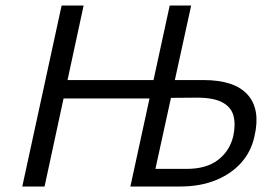

<svg xmlns="http://www.w3.org/2000/svg" viewBox="-20 -678 1007 698"><path d="M454 0 597 -658H675L545 -64H658Q730 -64 772.5 -96.5Q815 -129 828 -183Q837 -225 829 -256.5Q821 -288 789 -305.5Q757 -323 696 -323L576 -322L586 -387H719Q833 -387 880.5 -333.5Q928 -280 905 -182Q893 -127 857 -86.5Q821 -46 764.5 -23Q708 0 635 0ZM61 0 204 -658H284L142 0ZM156 -320 171 -387H594L580 -320Z"/></svg>

Font: Ysabeau Infant Medium
Style: Italic
Weight: 500
Italic angle: -12°
Designer: Christian Thalmann (Catharsis Fonts)
Version: Version 2.001;gftools[0.9.30]; featfreeze: ss01,ss02,lnum